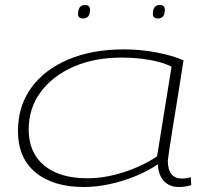

<svg xmlns="http://www.w3.org/2000/svg" viewBox="-20 -740 840 770"><path d="M697 10Q660 10 637.5 -14Q615 -38 613 -81Q573 -54 523 -33.5Q473 -13 419.5 -1.5Q366 10 317 10Q193 10 122.5 -48.5Q52 -107 52 -214Q52 -314 105 -387.5Q158 -461 254 -501.5Q350 -542 477 -542Q542 -542 606 -530Q670 -518 716 -498Q706 -431 694.5 -361.5Q683 -292 673.5 -233Q664 -174 658.5 -136.5Q653 -99 653 -96Q653 -24 710 -24Q730 -24 745 -30L747 2Q725 10 697 10ZM610 -113 668 -473Q630 -491 578.5 -500Q527 -509 467 -509Q358 -509 274 -472Q190 -435 142.5 -370Q95 -305 95 -221Q95 -128 157 -76.5Q219 -25 331 -25Q401 -25 476.5 -49.5Q552 -74 610 -113ZM614 -666Q593 -666 593 -684Q593 -720 621 -720Q641 -720 641 -701Q641 -666 614 -666ZM313 -666Q293 -666 293 -683Q293 -720 321 -720Q341 -720 341 -701Q341 -666 313 -666Z"/></svg>

Font: Georama ExtraExtended ExtraLight
Style: Italic
Weight: 200
Width: 8
Italic angle: -9°
Designer: Jean-Baptiste Levee
Foundry: Production Type
Version: Version 1.000